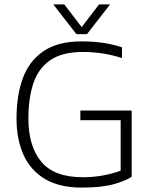

<svg xmlns="http://www.w3.org/2000/svg" viewBox="-20 -842 673 872"><path d="M327 -687 222 -822H272L351 -719L430 -822H480L375 -687ZM351 10Q249 10 183.5 -29.5Q118 -69 86.5 -139.5Q55 -210 55 -304Q55 -409 84 -487.5Q113 -566 178 -610Q243 -654 350 -654Q405 -654 450.5 -647Q496 -640 534 -627V-578Q496 -591 450.5 -598.5Q405 -606 356 -606Q262 -606 208 -568.5Q154 -531 131.5 -463.5Q109 -396 109 -304Q109 -178 167.5 -107.5Q226 -37 357 -37Q404 -37 449.5 -45.5Q495 -54 528 -67V-296H345V-340H578V-39Q551 -21 496.5 -5.5Q442 10 351 10Z"/></svg>

Font: Kanit ExtraLight
Style: Regular
Weight: 275
Designer: Katatrad Team
Foundry: CadsonDemak
Version: Version 2.000; ttfautohint (v1.8.3)